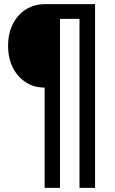

<svg xmlns="http://www.w3.org/2000/svg" viewBox="-20 -725 556 925"><path d="M195 180V-303Q144 -303 104.5 -328.5Q65 -354 42 -399Q19 -444 19 -504Q19 -564 42 -609.5Q65 -655 105.5 -680Q146 -705 197 -705H438V180H363V-634H269V180Z"/></svg>

Font: Nunito Sans 10pt Condensed SemiBold
Style: Regular
Weight: 600
Width: 3
Designer: Vernon Adams
Foundry: Vernon Adams
Version: Version 3.101;gftools[0.9.27]